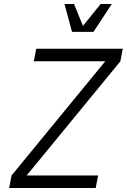

<svg xmlns="http://www.w3.org/2000/svg" viewBox="-20 -945 637 965"><path d="M26 0H461L473 -63H114L585 -637L597 -700H162L150 -637H509L38 -63ZM342 -785H450L542 -925H486L397 -815L352 -925H304Z"/></svg>

Font: Uncut Sans Book Italic
Style: Regular
Weight: 350
Italic angle: -11°
Designer: Kasper Nordkvist
Foundry: UNCUT.wtf
Version: Version 1.304;Glyphs 3.2 (3246)